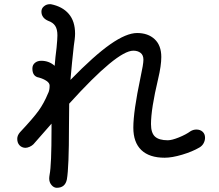

<svg xmlns="http://www.w3.org/2000/svg" viewBox="-20 -829 1040 913"><path d="M955 -174Q955 -161 948.5 -148.5Q942 -136 929 -128Q895 -108 846.5 -93.5Q798 -79 763 -79Q690 -79 652 -115.5Q614 -152 614 -222Q614 -299 648 -460Q662 -524 662 -545Q662 -567 648.5 -577.5Q635 -588 614 -588Q537 -588 309 -336Q308 -299 308 -228Q308 -32 298 24Q290 64 250 64Q236 64 225 51Q214 38 214 20Q214 13 216 1Q225 -44 225 -215V-241L139 -143Q132 -136 121 -131Q110 -126 100 -126Q83 -127 72.5 -138.5Q62 -150 62 -169Q62 -185 75 -200Q138 -267 163.5 -302.5Q189 -338 208 -384Q216 -398 216 -422Q216 -434 201.5 -444Q187 -454 166 -460Q134 -465 134 -503Q134 -520 146 -530Q158 -540 176 -540Q213 -540 240 -516Q243 -556 249 -602Q253 -644 253 -661Q253 -690 242.5 -706Q232 -722 209 -730Q177 -744 177 -774Q177 -789 189 -799Q201 -809 216 -809H222Q277 -798 307 -763Q337 -728 337 -669Q337 -657 335 -640.5Q333 -624 331 -611Q322 -531 315 -449Q428 -565 504.5 -618.5Q581 -672 632 -672Q684 -672 715.5 -642.5Q747 -613 747 -558Q747 -517 732 -454Q698 -311 698 -239Q698 -197 717 -179.5Q736 -162 778 -162Q797 -162 830.5 -175.5Q864 -189 886 -205Q899 -213 914 -213Q932 -213 943.5 -202.5Q955 -192 955 -174Z"/></svg>

Font: Tsukimi Rounded Medium
Style: Regular
Weight: 500
Designer: Takashi Funayama
Foundry: Takashi Funayama
Version: Version 1.032; ttfautohint (v1.8.3)